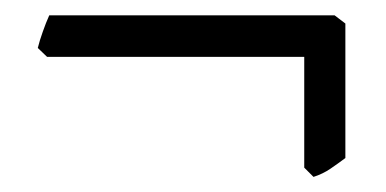

<svg xmlns="http://www.w3.org/2000/svg" viewBox="-20 -322 509 253"><path d="M435.1 -113.8Q425.3 -106.4 415.3 -99.6Q405.3 -92.8 393.1 -88.9L380.9 -101.1V-247.1H42L29.8 -258.8Q32.2 -268.6 36.4 -280.3Q40.5 -292 44.9 -301.8H420.9L435.1 -291Z"/></svg>

Font: Gentium Plus CyrE
Style: Regular
Weight: 400
Designer: J. Victor Gaultney, Annie Olsen, Iska Routamaa, Becca Hirsbrunner
Foundry: SIL International
Version: Version 5.000